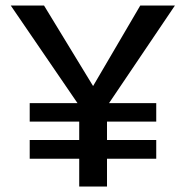

<svg xmlns="http://www.w3.org/2000/svg" viewBox="-20 -678 675 698"><path d="M283 -272 19 -658H140L349 -315ZM268 0V-331H369V0ZM88 -101V-169H548V-101ZM88 -236V-303H548V-236ZM352 -267 289 -315 490 -658H616Z"/></svg>

Font: Ysabeau SemiBold
Style: Regular
Weight: 600
Designer: Christian Thalmann (Catharsis Fonts)
Version: Version 2.000;gftools[0.9.27.dev2+g8671c4b]